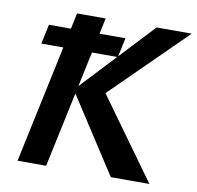

<svg xmlns="http://www.w3.org/2000/svg" viewBox="-75 -736 835 813"><g transform="rotate(10 342.5 -329.0)"><path d="M453 0 234 -338 534 -658H685L335 -313L352 -370L619 0ZM52 0 192 -658H315L175 0ZM65 -506 83 -590H412L394 -506Z"/></g></svg>

Font: Ysabeau Office
Style: Bold Italic
Weight: 700
Italic angle: -12°
Designer: Christian Thalmann (Catharsis Fonts)
Version: Version 2.001;gftools[0.9.30]; featfreeze: tnum,lnum,ss02